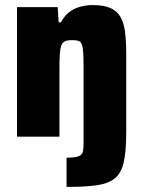

<svg xmlns="http://www.w3.org/2000/svg" viewBox="-20 -538 563 756"><path d="M242 198V83Q275 83 289 77.5Q303 72 306 60Q309 48 309 31V-273Q309 -311 307.5 -332Q306 -353 302 -363.5Q298 -374 289 -377Q280 -380 264 -380Q246 -380 236 -375.5Q226 -371 221.5 -359Q217 -347 215.5 -324Q214 -301 214 -264V0H47V-510H207L211 -450H220Q233 -475 251.5 -489.5Q270 -504 294 -511Q318 -518 345 -518Q388 -518 414.5 -506.5Q441 -495 454.5 -471Q468 -447 472.5 -411.5Q477 -376 477 -327V-17Q477 57 467.5 100Q458 143 432.5 164Q407 185 361 191.5Q315 198 242 198Z"/></svg>

Font: Saira SemiCondensed ExtraBold
Style: Regular
Weight: 800
Width: 4
Designer: Hector Gatti with collaboration of the Omnibus-Type team
Foundry: Omnibus-Type
Version: Version 1.101